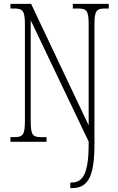

<svg xmlns="http://www.w3.org/2000/svg" viewBox="-20 -734 609 994"><path d="M344 240H350C434 240 469 186 469 11V-605C469 -679 479 -690 526 -690H543V-714H357V-690H382C429 -690 439 -679 439 -606V-85L141 -714H34V-690H52C98 -690 109 -679 109 -606V-109C109 -35 99 -24 51 -24H34V0H221V-24H196C148 -24 139 -35 139 -109V-629L439 -1V10C439 170 407 211 349 211H344Z"/></svg>

Font: Noto Serif Tamil ExtraCondensed ExtraLight
Style: Regular
Weight: 200
Width: 2
Designer: Indian Type Foundry, Tom Grace, and the Monotype Design Team
Foundry: Monotype Imaging Inc.
Version: Version 2.004